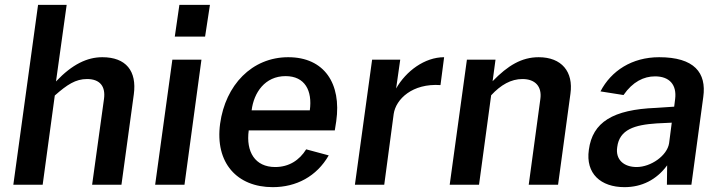

<svg xmlns="http://www.w3.org/2000/svg" viewBox="-20 -762 2978 792"><path d="M35 0H156L206 -368C257 -413 292 -436 339 -436C393 -436 416 -405 409 -354L360 0H481L532 -373C545 -469 500 -526 402 -526C340 -526 278 -497 211 -426L255 -742H137Z M846 -742H720L701 -611H826ZM811 -516H691L620 0H741Z M1006 -224H1361L1367 -262C1389 -417 1318 -526 1169 -526C1019 -526 910 -411 888 -252C866 -90 958 10 1105 10C1202 10 1286 -34 1336 -121L1243 -146C1215 -101 1172 -73 1115 -73C1032 -73 994 -136 1006 -224ZM1018 -307C1027 -380 1073 -448 1158 -448C1238 -448 1269 -388 1258 -307Z M1444 0H1565L1604 -292C1613 -353 1681 -419 1797 -411L1812 -526C1732 -526 1655 -469 1614 -397L1631 -516H1515Z M1835 0H1956L2006 -369C2046 -412 2088 -436 2135 -436C2188 -436 2216 -405 2209 -354L2161 0H2282L2333 -375C2346 -466 2297 -526 2202 -526C2132 -526 2075 -492 2012 -427L2024 -516H1906Z M2556 10C2627 10 2688 -20 2732 -80L2731 0H2832L2881 -362C2895 -462 2844 -526 2699 -526C2587 -526 2501 -470 2457 -385L2552 -370C2590 -425 2636 -447 2682 -447C2742 -447 2772 -412 2765 -354L2761 -322L2686 -317C2508 -310 2424 -258 2409 -144C2395 -46 2458 10 2556 10ZM2606 -73C2554 -73 2518 -103 2526 -155C2535 -228 2598 -247 2689 -253L2751 -256L2740 -171C2732 -120 2665 -73 2606 -73Z"/></svg>

Font: United Sans SemiBold
Style: Italic
Weight: 600
Italic angle: -8°
Designer: Pablo Impallari, Rodrigo Fuenzalida (Modified by Dan O. Williams)
Version: Version 1.000;PS 001.000;hotconv 1.0.88;makeotf.lib2.5.64775